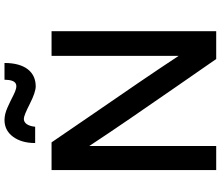

<svg xmlns="http://www.w3.org/2000/svg" viewBox="-82 -872 954 829"><g transform="rotate(-90 394.5 -457.0)"><path d="M436.5 -779.3C499.5 -779.3 537.6 -826.7 537.6 -914.1H465.3C464.4 -859.9 444.3 -851.6 397.5 -876C381.3 -884.3 363.8 -893.1 344.7 -901.4C325.7 -909.7 308.1 -914.1 291.5 -914.1C261.7 -914.1 237.3 -901.9 219.2 -877.4C201.2 -853 191.9 -821.3 191.9 -781.7H262.2C265.6 -814.9 278.8 -830.6 296.4 -830.6C306.2 -830.6 327.6 -821.8 361.3 -804.7C395 -787.6 420.4 -779.3 436.5 -779.3ZM179.2 0V-547.9C251.5 -438 334 -318.4 435.5 -171.9C486.3 -99.1 525.9 -41.5 554.7 0H674.8V-710.9H568.4V-162.1C496.1 -271.5 414.1 -391.6 313 -538.1L194.8 -710.9H75.2V0Z"/></g></svg>

Font: Ride SemiBold
Style: Regular
Weight: 600
Version: Version 3.000